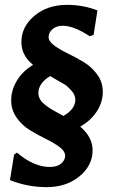

<svg xmlns="http://www.w3.org/2000/svg" viewBox="-20 -672 471 790"><path d="M256 -652Q323 -652 381 -629L365 -528L349 -523Q284 -566 238 -566Q212 -566 196 -552Q180 -538 180 -520Q180 -502 203 -485Q226 -468 259 -452Q292 -436 324.5 -416.5Q357 -397 380 -365.5Q403 -334 403 -294Q403 -251 378 -213Q353 -175 310 -151Q361 -108 361 -54Q361 9 307 53.5Q253 98 172 98Q93 98 21 69L38 -36L50 -44Q119 15 185 15Q215 15 231.5 1Q248 -13 248 -31Q248 -50 225 -67Q202 -84 169.5 -100Q137 -116 104.5 -135.5Q72 -155 49 -187Q26 -219 26 -259Q26 -302 50 -341Q74 -380 116 -405Q68 -444 68 -499Q68 -562 121.5 -607Q175 -652 256 -652ZM138 -290Q138 -276 144.5 -264Q151 -252 166.5 -240Q182 -228 194 -221Q206 -214 230 -201Q237 -197 241 -195Q290 -223 290 -262Q290 -281 274 -299Q258 -317 246 -324.5Q234 -332 198 -352Q190 -357 186 -359Q138 -329 138 -290Z"/></svg>

Font: Alegreya Sans SC
Style: Bold
Weight: 700
Designer: Juan Pablo del Peral
Foundry: Huerta Tipografica
Version: Version 2.007